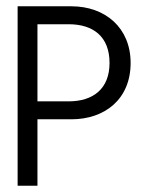

<svg xmlns="http://www.w3.org/2000/svg" viewBox="-20 -595 473 610"><path d="M99 -5V-216H207C312 -216 395 -279 395 -395C395 -507 314 -575 207 -575H36V-5ZM99 -518H198C276 -518 328 -479 328 -395C328 -312 275 -273 198 -273H99Z"/></svg>

Font: Charger Pro
Style: LitNar
Weight: 300
Designer: Jasper
Foundry: Cannot Into Space Fonts
Version: Version 1.09